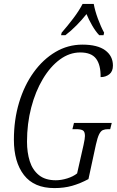

<svg xmlns="http://www.w3.org/2000/svg" viewBox="-20 -951 597 981"><path d="M258 10Q154 10 102.5 -56.5Q51 -123 51 -237Q51 -339 77.5 -427Q104 -515 152 -581.5Q200 -648 263.5 -685.5Q327 -723 401 -723Q478 -723 517.5 -694Q557 -665 557 -616Q557 -586 538.5 -571.5Q520 -557 494 -557Q495 -619 471 -651Q447 -683 390 -683Q335 -683 286 -647Q237 -611 199 -547.5Q161 -484 139.5 -401.5Q118 -319 118 -227Q118 -172 132 -127.5Q146 -83 178.5 -56.5Q211 -30 265 -30Q293 -30 323.5 -39.5Q354 -49 374 -65L407 -211Q414 -243 414 -256Q414 -279 403 -285Q392 -291 370 -291H350L358 -323H551L543 -291H532Q517 -291 506 -286.5Q495 -282 486.5 -265Q478 -248 470 -212L432 -36Q389 -13 348 -1.5Q307 10 258 10ZM295 -784Q324 -817 354 -856.5Q384 -896 402 -931H459Q465 -897 480 -856Q495 -815 512 -784L509 -771H487Q468 -791 450.5 -821.5Q433 -852 422 -879Q399 -850 371.5 -822Q344 -794 314 -771H292Z"/></svg>

Font: Noto Serif ExtraCondensed Light
Style: Italic
Weight: 300
Width: 2
Italic angle: -12°
Designer: Monotype Design Team
Foundry: Monotype Imaging Inc.
Version: Version 2.014; ttfautohint (v1.8.4.7-5d5b)